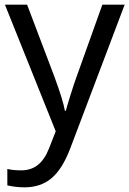

<svg xmlns="http://www.w3.org/2000/svg" viewBox="-20 -556 550 816"><path d="M216.8 2 189 73.2C164.1 137.7 126 168 69.8 168C46.9 168 27.3 166 11.2 162.1V231.9C35.2 237.3 59.6 240.2 84 240.2C129.4 240.2 168 227.5 198.7 201.7C229.5 175.8 256.3 133.3 278.8 74.2L509.8 -536.1H415L306.2 -231.9C298.8 -211.9 290 -185.5 279.8 -152.8C269.5 -119.6 262.7 -97.2 259.8 -85H255.9C250.5 -115.7 235.4 -164.6 210.9 -231L95.2 -536.1H1Z"/></svg>

Font: Noto Reveo Sans
Style: Regular
Weight: 400
Designer: Monotype Design team
Foundry: Monotype Imaging Inc.
Version: Version 1.04